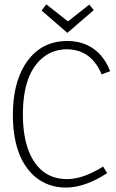

<svg xmlns="http://www.w3.org/2000/svg" viewBox="-20 -854 533 881"><path d="M288.1 -32.2Q165 -32.2 113.3 -157.2Q85 -227.5 85 -328.1Q85 -519.5 180.7 -592.8Q226.6 -627.9 288.1 -627.9Q399.4 -626 446.3 -512.7L485.4 -527.3Q440.4 -641.6 332 -662.1Q311.5 -666 290 -666Q161.1 -666 92.8 -554.7Q39.1 -465.8 39.1 -328.1Q39.1 -132.8 138.7 -44.9Q199.2 6.8 283.2 6.8Q371.1 5.9 471.7 -59.6L453.1 -89.8Q361.3 -32.2 288.1 -32.2ZM289.1 -703.1 410.2 -807.6 389.6 -833 292 -755.9 192.4 -834 170.9 -805.7Z"/></svg>

Font: Yaldevi Colombo ExtraLight
Style: Regular
Weight: 275
Designer: Sol Matas, Denzil Rajitha, Kosala Senevirathne and Pathum Egodawatta
Foundry: Mooniak
Version: Version 1.020 ; ttfautohint (v1.6)